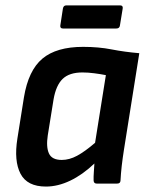

<svg xmlns="http://www.w3.org/2000/svg" viewBox="-20 -675 545 706"><path d="M148.9 11Q80 11 55.4 -36.2Q30.9 -83.3 43.9 -165.3L68 -317Q84.3 -416.1 135.9 -459.4Q187.6 -502.7 285.6 -502.7Q342.8 -502.7 390.5 -493.3Q438.1 -484 492.2 -479.4L435.8 -124.6Q430.8 -92.9 427.6 -65Q424.5 -37.1 423.1 -11.1Q422.7 0 411 0H335.3Q324.9 0 324.2 -11.1Q323.8 -25.4 325 -41.6Q326.1 -57.9 327.1 -73.8Q283.9 -32.6 238.4 -10.8Q192.9 11 148.9 11ZM207 -86.9Q235 -86.9 263.5 -102.3Q292.1 -117.7 329.6 -149.9L369.3 -398.7Q349.3 -402.7 326.5 -405.6Q303.7 -408.6 283.1 -408.6Q234.9 -408.6 210.4 -384.9Q185.8 -361.2 176.9 -309.2L155.7 -177.5Q149.1 -134.5 160 -110.7Q170.9 -86.9 207 -86.9ZM211.3 -570.2Q200.4 -570.2 201.8 -581.4L211.3 -643.4Q213.3 -655.2 223.7 -655.2H421.7Q433.1 -655.2 431.1 -643.4L421 -581.4Q419.6 -570.2 407.8 -570.2Z"/></svg>

Font: Sofia Sans Semi Condensed
Style: Italic
Weight: 400
Italic angle: -9°
Designer: Botio Nikoltchev, Ani Petrova
Foundry: lettersoup
Version: Version 4.101